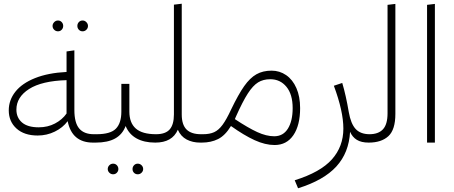

<svg xmlns="http://www.w3.org/2000/svg" viewBox="-20 -765 2438 1030"><path d="M513 -22 493 0H479Q366 0 343 -115Q317 -80 274 -59Q231 -38 182 -38Q110 -38 68.5 -75.5Q27 -113 27 -173Q27 -228 62.5 -273Q98 -318 168 -346Q238 -374 337 -379V-489L379 -495V-175Q379 -106 405 -75.5Q431 -45 483 -45H497ZM337 -156V-335Q204 -331 136 -287.5Q68 -244 68 -177Q68 -134 98 -108Q128 -82 188 -82Q236 -82 275 -102.5Q314 -123 337 -156ZM262 -626Q262 -637 270.5 -646Q279 -655 291 -655Q303 -655 311 -646.5Q319 -638 319 -626Q319 -614 311 -605.5Q303 -597 291 -597Q279 -597 270.5 -605.5Q262 -614 262 -626ZM395 -626Q395 -638 403 -646.5Q411 -655 423 -655Q435 -655 443.5 -646Q452 -637 452 -626Q452 -614 443.5 -605.5Q435 -597 423 -597Q411 -597 403 -605.5Q395 -614 395 -626Z M833 -23 813 0Q753 0 712.5 -22.5Q672 -45 654 -89Q637 -44 597.5 -22Q558 0 493 0L473 -23L498 -45Q573 -45 602 -75Q631 -105 631 -166V-315H674V-166Q674 -106 708.5 -75.5Q743 -45 817 -45ZM558 142Q558 130 566.5 121.5Q575 113 587 113Q599 113 607 121.5Q615 130 615 142Q615 153 607 161.5Q599 170 587 170Q575 170 566.5 161.5Q558 153 558 142ZM691 142Q691 130 699 121.5Q707 113 719 113Q731 113 739.5 121.5Q748 130 748 142Q748 153 739.5 161.5Q731 170 719 170Q707 170 699 162Q691 154 691 142Z M1075 -23 1054 0Q1013 0 981.5 -16.5Q950 -33 934 -69Q904 0 813 0L793 -23L817 -45Q868 -45 890.5 -71Q913 -97 913 -151V-740L955 -745V-151Q955 -96 980.5 -70.5Q1006 -45 1058 -45Z M1590 -185Q1590 -93 1554 -40Q1518 13 1453 13Q1403 13 1346 -13Q1289 -39 1219 -89Q1188 -38 1150 -19Q1112 0 1062 0H1055L1035 -23L1059 -45H1069Q1105 -45 1129 -56Q1153 -67 1174 -95.5Q1195 -124 1220 -178Q1259 -259 1290 -303Q1321 -347 1355.5 -366.5Q1390 -386 1437 -386Q1480 -386 1515 -362Q1550 -338 1570 -292.5Q1590 -247 1590 -185ZM1550 -185Q1550 -259 1516.5 -299.5Q1483 -340 1430 -340Q1392 -340 1364.5 -323Q1337 -306 1309.5 -263.5Q1282 -221 1245 -138Q1241 -130 1240 -126Q1311 -79 1360 -56.5Q1409 -34 1451 -34Q1499 -34 1524.5 -75Q1550 -116 1550 -185Z M1978 -23 1958 0Q1918 0 1894 -15Q1870 -30 1858 -58Q1852 54 1784.5 128Q1717 202 1579 245L1561 202Q1699 159 1760.5 90Q1822 21 1822 -75Q1822 -168 1771 -305L1816 -320Q1836 -253 1851 -164Q1862 -101 1888 -73Q1914 -45 1963 -45Z M1938 -23 1962 -45Q2010 -45 2034.5 -71.5Q2059 -98 2059 -157V-739L2101 -744V-154Q2101 -69 2063.5 -34.5Q2026 0 1958 0Z M2271 0V-739L2313 -744V0Z"/></svg>

Font: FiraGO ExtraLight
Style: Regular
Weight: 200
Designer: bBox Type
Foundry: bBox Type GmbH
Version: Version 1.001